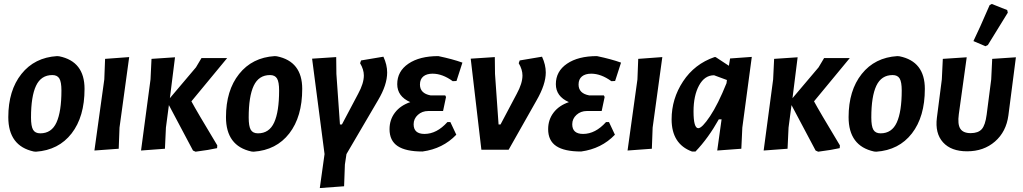

<svg xmlns="http://www.w3.org/2000/svg" viewBox="-20 -758 5179 972"><path d="M269 -474 280 -473Q408 -447 408 -308Q408 -167 342.5 -82.5Q277 2 162 10L151 9Q22 -19 22 -165Q22 -300 88.5 -383.5Q155 -467 269 -474ZM245 -378Q188 -378 162.5 -324Q137 -270 137 -163Q137 -119 147.5 -101Q158 -83 184 -83Q241 -83 266 -138Q291 -193 291 -300Q291 -343 280.5 -360.5Q270 -378 245 -378Z M634 -469 585 -112 581 -5 458 4 508 -356 512 -460Z M694 4 742 -356 747 -460 866 -468 840 -261 972 -417 1000 -464H1130L949 -245Q974 -198 1080 -22L1079 -8Q1040 1 970 10L957 4L835 -226L820 -112L815 -5Z M1371 -474 1382 -473Q1510 -447 1510 -308Q1510 -167 1444.5 -82.5Q1379 2 1264 10L1253 9Q1124 -19 1124 -165Q1124 -300 1190.5 -383.5Q1257 -467 1371 -474ZM1347 -378Q1290 -378 1264.5 -324Q1239 -270 1239 -163Q1239 -119 1249.5 -101Q1260 -83 1286 -83Q1343 -83 1368 -138Q1393 -193 1393 -300Q1393 -343 1382.5 -360.5Q1372 -378 1347 -378Z M1921 -471Q1940 -430 1940 -391Q1940 -328 1894 -251L1734 22L1726 75L1722 185L1599 194L1623 22L1560 -461L1682 -469L1683 -384L1701 -128H1711L1793 -283Q1822 -336 1822 -376Q1822 -406 1803 -438L1808 -452Z M2119 9Q2034 9 1993 -18.5Q1952 -46 1952 -104Q1952 -152 1979.5 -188Q2007 -224 2057 -241Q1991 -270 1991 -332Q1991 -397 2047.5 -435.5Q2104 -474 2199 -474Q2271 -459 2321 -441L2291 -348L2272 -347Q2220 -385 2170 -385Q2140 -385 2123 -371Q2106 -357 2106 -330Q2106 -285 2160 -275H2234L2238 -267L2223 -196H2148Q2117 -196 2095.5 -176.5Q2074 -157 2074 -129Q2074 -80 2129 -80Q2191 -80 2245 -140H2260L2290 -76Q2222 -5 2119 9Z M2724 -471Q2743 -430 2743 -391Q2743 -331 2697 -251L2555 0H2417L2363 -461L2485 -469L2486 -384L2504 -128H2514L2596 -283Q2625 -336 2625 -376Q2625 -406 2606 -438L2611 -452Z M2922 9Q2837 9 2796 -18.5Q2755 -46 2755 -104Q2755 -152 2782.5 -188Q2810 -224 2860 -241Q2794 -270 2794 -332Q2794 -397 2850.5 -435.5Q2907 -474 3002 -474Q3074 -459 3124 -441L3094 -348L3075 -347Q3023 -385 2973 -385Q2943 -385 2926 -371Q2909 -357 2909 -330Q2909 -285 2963 -275H3037L3041 -267L3026 -196H2951Q2920 -196 2898.5 -176.5Q2877 -157 2877 -129Q2877 -80 2932 -80Q2994 -80 3048 -140H3063L3093 -76Q3025 -5 2922 9Z M3333 -469 3284 -112 3280 -5 3157 4 3207 -356 3211 -460Z M3483 9Q3380 -29 3380 -154Q3380 -258 3438 -346Q3496 -434 3597 -469H3603L3670 -425L3676 -462L3786 -470L3738 -112L3733 -5L3611 4L3633 -154H3619Q3566 -59 3501 9ZM3491 -194Q3491 -109 3515 -109Q3534 -109 3574.5 -169.5Q3615 -230 3658 -337L3660 -353L3595 -377Q3547 -377 3519 -325.5Q3491 -274 3491 -194Z M3846 4 3894 -356 3899 -460 4018 -468 3992 -261 4124 -417 4152 -464H4282L4101 -245Q4126 -198 4232 -22L4231 -8Q4192 1 4122 10L4109 4L3987 -226L3972 -112L3967 -5Z M4523 -474 4534 -473Q4662 -447 4662 -308Q4662 -167 4596.5 -82.5Q4531 2 4416 10L4405 9Q4276 -19 4276 -165Q4276 -300 4342.5 -383.5Q4409 -467 4523 -474ZM4499 -378Q4442 -378 4416.5 -324Q4391 -270 4391 -163Q4391 -119 4401.5 -101Q4412 -83 4438 -83Q4495 -83 4520 -138Q4545 -193 4545 -300Q4545 -343 4534.5 -360.5Q4524 -378 4499 -378Z M4990 -732 5001 -738 5079 -707 5082 -694Q5028 -605 4981 -530L4969 -524L4908 -550Q4936 -607 4990 -732ZM4876 8Q4795 8 4754 -37.5Q4713 -83 4723 -162L4748 -356L4753 -460L4874 -468L4834 -180Q4827 -129 4841.5 -106.5Q4856 -84 4894 -84Q4932 -84 4950 -104Q4968 -124 4975 -178L4998 -356L5003 -460L5123 -468L5085 -174Q5074 -91 5017 -41.5Q4960 8 4876 8Z"/></svg>

Font: Alegreya Sans
Style: Bold Italic
Weight: 700
Italic angle: -7°
Designer: Juan Pablo del Peral
Foundry: Huerta Tipografica
Version: Version 2.007